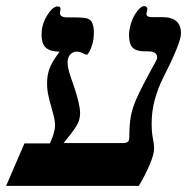

<svg xmlns="http://www.w3.org/2000/svg" viewBox="-54 -607 639 628"><path d="M350 -139H346Q360 -139 365 -144Q369 -148 369 -161Q369 -199 374 -227Q378 -250 391 -281Q405 -313 425 -350Q457 -408 457 -409Q460 -415 460 -419Q460 -439 431 -439H420Q392 -439 380 -451Q368 -463 368 -493Q368 -511 376 -535Q383 -556 396 -572Q408 -587 417 -587Q428 -587 428 -577L425 -561Q425 -551 443 -551H477Q538 -551 538 -498Q538 -467 479 -351Q463 -320 452 -280Q442 -243 442 -203Q442 -174 446 -155Q450 -136 450 -121Q450 -102 435 -67Q421 -34 400 1H-34L26 -138H109Q116 -152 121 -168Q126 -186 126 -195Q126 -212 122 -227L113 -260Q108 -276 104 -296Q100 -313 100 -335Q100 -361 108 -383Q115 -403 141 -438Q112 -438 97 -450Q82 -462 82 -494Q82 -518 91 -539Q100 -559 112 -573Q124 -586 134 -586Q144 -586 144 -578L142 -565Q142 -550 166 -550H190Q224 -550 233 -546Q244 -542 248 -531Q253 -519 253 -501Q253 -481 249 -466Q244 -448 239 -439Q233 -428 230 -428Q227 -428 217 -433Q207 -438 195 -438Q185 -438 176 -429Q167 -420 167 -401Q167 -381 185 -333Q208 -267 208 -237Q208 -214 196 -195Q183 -174 154 -139Z"/></svg>

Font: Libra Serif Modern
Style: Bold Italic
Weight: 700
Italic angle: -12°
Designer: Stefan Peev, Context Ltd
Foundry: Stefan Peev, Context Ltd
Version: Version 1.000